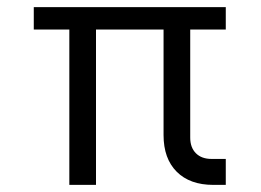

<svg xmlns="http://www.w3.org/2000/svg" viewBox="-20 -520 735 540"><path d="M75 -437V-500H615V-437H515V-133Q515 -105 531 -89Q547 -73 575 -73H615V0H580Q514 0 477 -37Q440 -74 440 -140V-437H250V0H175V-437Z"/></svg>

Font: MedMera Sans
Style: Regular
Weight: 400
Designer: Kasper Nordkvist
Foundry: UNCUT.wtf
Version: Version 1.300